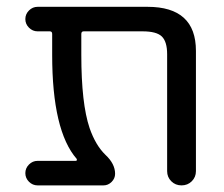

<svg xmlns="http://www.w3.org/2000/svg" viewBox="-20 -567 661 566"><path d="M557.6 -62.5Q557.6 -44.9 545.4 -32.7Q533.2 -20.5 515.1 -20.5Q497.1 -20.5 484.9 -32.7Q472.7 -44.9 472.7 -62.5V-407.2Q472.7 -444.3 457 -459.5Q441.4 -474.6 400.4 -474.6H226.6Q219.7 -474.6 219.7 -466.8V-405.3Q219.7 -261.7 244.1 -189.5Q261.7 -138.7 291 -110.4Q319.3 -84 319.3 -54.7Q319.3 -41 309.1 -30.8Q298.8 -20.5 285.2 -20.5H90.8Q76.2 -20.5 65.4 -31.2Q54.7 -42 54.7 -56.6Q54.7 -71.3 65.4 -82Q76.2 -92.8 90.8 -92.8H203.1Q206.1 -92.8 206.5 -94.7Q207 -96.7 206.1 -98.6Q133.8 -181.6 133.8 -405.3V-466.8Q133.8 -474.6 127 -474.6H90.8Q76.2 -474.6 65.4 -485.4Q54.7 -496.1 54.7 -510.7Q54.7 -525.4 65.4 -536.1Q76.2 -546.9 90.8 -546.9H415Q557.6 -546.9 557.6 -417Z"/></svg>

Font: Gen Jyuu Gothic Regular
Style: Regular
Weight: 400
Designer: [Source Han Sans]
Ryoko NISHIZUKA  (kana & ideographs); Paul D. Hunt (Latin, Greek & Cyrillic); Wenlong ZHANG  (bopomofo
Version: Version 1.002.20150607